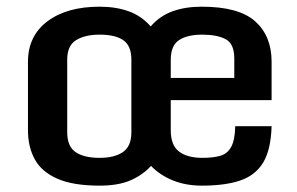

<svg xmlns="http://www.w3.org/2000/svg" viewBox="-20 -553 902 583"><path d="M282.7 10.7Q202.1 10.7 154.3 -10.3Q106.4 -31.2 85.7 -69.1Q64.9 -106.9 64.9 -157.7V-365.2Q64.9 -443.8 124 -488.3Q183.1 -532.7 282.7 -532.7Q332 -532.7 371.1 -518.6Q410.2 -504.4 437.5 -472.7Q464.8 -504.4 503.7 -518.6Q542.5 -532.7 592.3 -532.7Q705.6 -532.7 755.1 -488Q804.7 -443.4 804.7 -365.7V-249H498.5V-157.7Q498.5 -111.8 523.7 -92.8Q548.8 -73.7 594.2 -73.7Q627.9 -73.7 649.4 -80.1Q670.9 -86.4 682.1 -107.2Q693.4 -127.9 694.3 -169.9H804.7Q802.7 -99.1 779.5 -60.1Q756.3 -21 710 -5.1Q663.6 10.7 592.8 10.7Q544.4 10.7 505.1 -5.1Q465.8 -21 438.5 -49.3Q414.1 -22 376.7 -5.6Q339.4 10.7 282.7 10.7ZM282.7 -73.7Q327.6 -73.7 353.3 -91.3Q378.9 -108.9 378.9 -151.4V-372.1Q378.9 -413.6 354.7 -430.7Q330.6 -447.8 282.7 -447.8Q238.3 -447.8 211.2 -431.2Q184.1 -414.6 184.1 -372.1V-151.4Q184.1 -108.4 209.5 -91.1Q234.9 -73.7 282.7 -73.7ZM498.5 -316.4H691.4V-375.5Q691.4 -420.4 665 -434.1Q638.7 -447.8 594.2 -447.8Q549.3 -447.8 523.9 -431.4Q498.5 -415 498.5 -371.1Z"/></svg>

Font: Monda SemiBold
Style: Regular
Weight: 600
Designer: Vernon Adams
Foundry: Vernon Adams
Version: Version 2.200